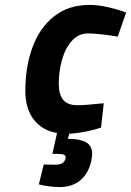

<svg xmlns="http://www.w3.org/2000/svg" viewBox="-20 -532 533 781"><path d="M219 -191Q219 -148 237 -126Q255 -104 295 -104Q327 -104 402 -112L391 -13Q368 -5 332 2.5Q296 10 262 12L256 33H262Q306 33 330.5 47Q355 61 355 96Q355 102 351 124Q339 175 306 202Q273 229 222 229Q201 229 177 225.5Q153 222 138 218L158 137L204 138Q223 138 233 132Q243 126 246 114Q249 102 241.5 98Q234 94 215 94H193L212 9Q152 -1 117.5 -45.5Q83 -90 83 -162Q83 -261 112.5 -340.5Q142 -420 200.5 -466Q259 -512 344 -512Q379 -512 420.5 -502.5Q462 -493 493 -481L459 -383Q432 -388 396.5 -392Q361 -396 338 -396Q299 -396 272 -365.5Q245 -335 232 -288Q219 -241 219 -191Z"/></svg>

Font: Cairo
Style: Bold Italic
Weight: 700
Italic angle: -13°
Designer: Mohamed Gaber, Accademia di Belle Arti di Urbino and others
Foundry: Kief Type Foundry, Accademia di Belle Arti di Urbino and others
Version: Version 3.011